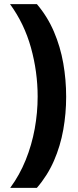

<svg xmlns="http://www.w3.org/2000/svg" viewBox="-20 -746 376 924"><path d="M298.4 -280.1Q298.4 -200.1 284.5 -121.6Q270.5 -43.1 239.5 28Q208.5 99 157.5 158H29.2Q74.6 96.2 103.7 23.9Q132.9 -48.4 147.1 -126.3Q161.2 -204.1 161.2 -281.1Q161.2 -400.1 129.1 -516.2Q96.9 -632.2 28.2 -726.2H157.5Q208.5 -666.2 239.5 -593.7Q270.5 -521.2 284.5 -441.6Q298.4 -362.1 298.4 -280.1Z"/></svg>

Font: Noto Sans Meetei Mayek
Style: Regular
Weight: 400
Designer: Monotype Design Team and Neelakash Kshetrimayum
Foundry: Monotype Imaging Inc.
Version: Version 2.002